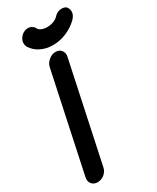

<svg xmlns="http://www.w3.org/2000/svg" viewBox="-234 -992 872 1066"><g transform="rotate(-30 202.0 -458.5)"><path d="M243 -877Q265 -877 285.5 -884.5Q306 -892 321 -910Q339 -926 363 -926Q382 -926 393 -916Q407 -898 403 -875Q399 -857 382 -840Q350 -809 308 -791.5Q266 -774 221 -774Q180 -774 145 -791Q110 -808 90 -840Q86 -848 84.5 -856.5Q83 -865 85 -875Q89 -897 112 -915Q130 -926 147 -926Q169 -926 185 -907Q191 -891 207 -884Q223 -877 243 -877ZM144 -678Q149 -701 169.5 -718Q190 -735 213 -735Q238 -735 250.5 -718Q263 -701 258 -678L124 -48Q119 -23 99.5 -7Q80 9 55 9Q32 9 18.5 -7Q5 -23 10 -48Z"/></g></svg>

Font: VDS
Style: Bold Italic
Weight: 700
Designer: artmaker
Foundry: artmaker
Version: Version 1.000 2009 initial release